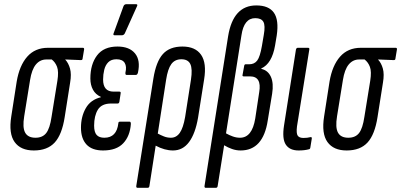

<svg xmlns="http://www.w3.org/2000/svg" viewBox="-20 -715 1922 920"><path d="M142 6Q79 6 50 -34.5Q21 -75 34 -157L60 -324Q73 -401 110.5 -443.5Q148 -486 210 -486H377Q384 -486 383 -478L376 -436Q376 -427 368 -427L293 -430V-429Q308 -413 315.5 -386.5Q323 -360 316 -319L290 -154Q277 -70 242 -32Q207 6 142 6ZM150 -55Q184 -55 201.5 -77.5Q219 -100 227 -155L255 -328Q262 -372 253.5 -394.5Q245 -417 228 -430H202Q172 -430 152 -406Q132 -382 124 -331L96 -158Q87 -104 100.5 -79.5Q114 -55 150 -55Z M474 6Q421 6 394.5 -22.5Q368 -51 368 -103Q368 -156 391 -196.5Q414 -237 463 -249V-251Q438 -262 425.5 -285Q413 -308 413 -339Q413 -407 445 -449.5Q477 -492 543 -492Q600 -492 627 -459Q654 -426 641 -367Q638 -356 631 -356H586Q580 -356 581 -367Q588 -396 577.5 -413.5Q567 -431 538 -431Q513 -431 499 -417Q485 -403 479.5 -380.5Q474 -358 474 -334Q474 -276 524 -276H552Q560 -276 558 -267L552 -227Q550 -219 544 -219H513Q467 -219 449 -189.5Q431 -160 431 -113Q431 -82 443 -68.5Q455 -55 480 -55Q539 -55 547 -124Q547 -132 555 -132H601Q607 -132 607 -121Q603 -63 570.5 -28.5Q538 6 474 6ZM529 -546Q520 -546 525 -557L572 -686Q576 -695 586 -695H631Q642 -695 636 -684L578 -555Q573 -546 564 -546Z M639 185Q632 185 633 176L715 -339Q728 -420 760.5 -456Q793 -492 854 -492Q916 -492 943.5 -452.5Q971 -413 958 -334L929 -151Q916 -75 886 -34.5Q856 6 809 6Q769 6 726 -17L696 176Q695 185 687 185ZM776 -333 736 -75Q749 -68 765 -61.5Q781 -55 799 -55Q825 -55 841.5 -78.5Q858 -102 867 -154L895 -333Q903 -385 892 -408Q881 -431 849 -431Q818 -431 801 -408Q784 -385 776 -333Z M966 185Q959 185 960 176L1073 -541Q1097 -689 1208 -689Q1268 -689 1292.5 -654Q1317 -619 1306 -545L1298 -497Q1283 -410 1232 -387V-385Q1264 -378 1278 -347Q1292 -316 1284 -266L1263 -138Q1241 6 1133 6Q1112 6 1092 -1Q1072 -8 1054 -19L1023 176Q1022 185 1014 185ZM1137 -546 1063 -76Q1079 -67 1096 -61Q1113 -55 1130 -55Q1188 -55 1203 -147L1222 -273Q1235 -349 1178 -349H1148Q1141 -349 1142 -355L1150 -399Q1151 -407 1157 -407H1174Q1199 -407 1212.5 -425Q1226 -443 1235 -495L1244 -548Q1252 -593 1242 -610.5Q1232 -628 1203 -628Q1149 -628 1137 -546Z M1411 6Q1368 6 1349.5 -22Q1331 -50 1341 -114L1398 -477Q1400 -486 1407 -486H1456Q1464 -486 1462 -477L1403 -109Q1399 -76 1406.5 -65Q1414 -54 1434 -54Q1453 -54 1468 -58Q1475 -59 1474 -51L1467 -8Q1466 -1 1461 0Q1440 6 1411 6Z M1641 6Q1578 6 1549 -34.5Q1520 -75 1533 -157L1559 -324Q1572 -401 1609.5 -443.5Q1647 -486 1709 -486H1876Q1883 -486 1882 -478L1875 -436Q1875 -427 1867 -427L1792 -430V-429Q1807 -413 1814.5 -386.5Q1822 -360 1815 -319L1789 -154Q1776 -70 1741 -32Q1706 6 1641 6ZM1649 -55Q1683 -55 1700.5 -77.5Q1718 -100 1726 -155L1754 -328Q1761 -372 1752.5 -394.5Q1744 -417 1727 -430H1701Q1671 -430 1651 -406Q1631 -382 1623 -331L1595 -158Q1586 -104 1599.5 -79.5Q1613 -55 1649 -55Z"/></svg>

Font: Sofia Sans Extra Condensed
Style: Italic
Weight: 400
Italic angle: -9°
Designer: Botio Nikoltchev, Ani Petrova
Foundry: lettersoup
Version: Version 4.101; ttfautohint (v1.8.4.7-5d5b)